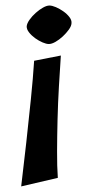

<svg xmlns="http://www.w3.org/2000/svg" viewBox="-20 -485 355 697"><path d="M200.9 -283.4Q197.4 -231.4 193.9 -171.3Q190.4 -111.1 188.9 -50.8Q187.4 9.5 187.2 64.1Q186.9 118.7 189.9 160.7L56.9 191.7Q66.3 114.7 75.3 33.2Q84.3 -48.3 92.1 -124.9Q99.9 -201.4 103.9 -264.4ZM159.3 -464.9Q169.1 -464.9 183 -459Q196.8 -453.1 210.2 -443.6Q223.6 -434.1 232.1 -422.9Q240.6 -411.7 239.6 -400.9Q239.1 -390.2 229.8 -377.4Q220.6 -364.6 207.7 -352.6Q194.8 -340.6 181.2 -332.9Q167.6 -325.2 157.3 -325.2Q148 -325.2 134.3 -331.1Q120.7 -337 107.5 -346.4Q94.4 -355.9 85.4 -367.4Q76.4 -378.9 76.9 -389.7Q78 -400.4 87.3 -413.4Q96.5 -426.5 109.7 -438.2Q122.8 -450 136.2 -457.4Q149.5 -464.9 159.3 -464.9Z"/></svg>

Font: Ancizar Sans Thin
Style: Italic
Weight: 100
Italic angle: -4°
Designer: Cesar Puertas, Viviana Monsalve, Julian Moncada, Julian Prieto, Jose Castro, Mariel Hernandez, Felipe Aragon, Sara Alarc
Version: Version 8.100